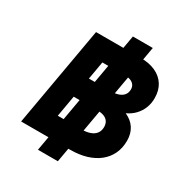

<svg xmlns="http://www.w3.org/2000/svg" viewBox="-203 -930 1099 1170"><g transform="rotate(30 347.0 -345.5)"><path d="M235 98 391 -789H531L375 98ZM60 0 183 -700H498Q557.5 -700 601.5 -680Q645.5 -660 669.8 -621.8Q694 -583.5 694 -529Q694 -493 681.8 -461.2Q669.5 -429.5 645.8 -404Q622 -378.5 587 -362Q631.5 -342.5 654.8 -306.5Q678 -270.5 678 -221Q678 -170 659 -129.2Q640 -88.5 604 -59.5Q568 -30.5 517.5 -15.2Q467 0 404 0ZM236 -142H401Q438 -142 463.5 -151.5Q489 -161 502 -179Q515 -197 515 -223Q515 -244.5 505.5 -259.8Q496 -275 477 -283Q458 -291 430 -291H262ZM287 -433H443Q474 -433 496.2 -441.2Q518.5 -449.5 530.2 -465.2Q542 -481 542 -504Q542 -520.5 533.8 -532.8Q525.5 -545 510.2 -552Q495 -559 474 -559H309Z"/></g></svg>

Font: Overpass Black
Style: Italic
Weight: 900
Italic angle: -10°
Designer: Delve Withrington, Dave Bailey, Thomas Jockin
Foundry: Delve Fonts LLC
Version: Version 4.000